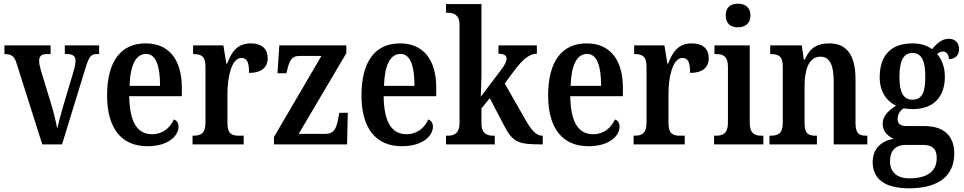

<svg xmlns="http://www.w3.org/2000/svg" viewBox="-20 -782 5220 1040"><path d="M70 -438 209 0H316L443 -413C462 -475 473 -489 502 -489H517V-536H331V-489H346C374 -489 389 -477 389 -455C389 -435 385 -418 377 -391L321 -203C308 -159 296 -112 290 -85C284 -118 271 -173 257 -219L200 -406C196 -421 192 -437 192 -454C192 -476 204 -489 232 -489H254V-536H4V-489C41 -489 58 -479 70 -438Z M778 10C896 10 947 -49 947 -96C947 -117 936 -130 922 -135C902 -91 863 -55 804 -55C725 -55 682 -118 680 -261H965V-306C965 -464 891 -547 769 -547C636 -547 560 -452 560 -264C560 -90 636 10 778 10ZM847 -317H682C685 -429 716 -490 771 -490C826 -490 847 -422 847 -317Z M1023 0H1300V-47H1274C1239 -47 1212 -55 1212 -114V-278C1212 -359 1233 -468 1287 -468C1320 -468 1329 -442 1329 -387C1395 -387 1430 -416 1430 -467C1430 -515 1401 -547 1338 -547C1267 -547 1235 -503 1210 -437H1206L1190 -536H1026V-489H1029C1067 -489 1093 -480 1093 -421V-119C1093 -56 1065 -47 1026 -47H1023Z M1464 0H1860L1864 -171H1818L1812 -140C1802 -83 1787 -57 1743 -57H1598L1856 -494V-536H1493L1483 -385H1531L1536 -404C1549 -458 1562 -479 1603 -479H1721L1464 -40Z M2156 10C2274 10 2325 -49 2325 -96C2325 -117 2314 -130 2300 -135C2280 -91 2241 -55 2182 -55C2103 -55 2060 -118 2058 -261H2343V-306C2343 -464 2269 -547 2147 -547C2014 -547 1938 -452 1938 -264C1938 -90 2014 10 2156 10ZM2225 -317H2060C2063 -429 2094 -490 2149 -490C2204 -490 2225 -422 2225 -317Z M2396 0H2660V-47H2651C2623 -47 2588 -55 2588 -113V-195L2633 -250L2711 -101C2757 -12 2788 0 2907 0H2920V-47H2916C2885 -47 2859 -76 2828 -130L2714 -330L2767 -401C2811 -460 2848 -491 2888 -491V-536H2680V-491C2708 -491 2724 -482 2724 -465C2724 -452 2718 -434 2691 -399L2584 -258C2584 -263 2588 -340 2588 -376V-760H2396V-713H2406C2433 -713 2469 -705 2469 -649V-115C2469 -55 2434 -47 2406 -47H2396Z M3167 10C3285 10 3336 -49 3336 -96C3336 -117 3325 -130 3311 -135C3291 -91 3252 -55 3193 -55C3114 -55 3071 -118 3069 -261H3354V-306C3354 -464 3280 -547 3158 -547C3025 -547 2949 -452 2949 -264C2949 -90 3025 10 3167 10ZM3236 -317H3071C3074 -429 3105 -490 3160 -490C3215 -490 3236 -422 3236 -317Z M3412 0H3689V-47H3663C3628 -47 3601 -55 3601 -114V-278C3601 -359 3622 -468 3676 -468C3709 -468 3718 -442 3718 -387C3784 -387 3819 -416 3819 -467C3819 -515 3790 -547 3727 -547C3656 -547 3624 -503 3599 -437H3595L3579 -536H3415V-489H3418C3456 -489 3482 -480 3482 -421V-119C3482 -56 3454 -47 3415 -47H3412Z M3977 -634C4014 -634 4045 -653 4045 -698C4045 -744 4014 -762 3977 -762C3939 -762 3911 -744 3911 -698C3911 -653 3939 -634 3977 -634ZM3848 0H4115V-47H4105C4069 -47 4041 -58 4041 -118V-536H3850V-489H3861C3895 -489 3923 -478 3923 -422V-116C3923 -58 3894 -47 3858 -47H3848Z M4148 0H4405V-47H4400C4362 -47 4338 -55 4338 -113V-315C4338 -398 4358 -475 4424 -475C4478 -475 4496 -424 4496 -338V0H4678V-47H4674C4635 -47 4614 -56 4614 -118V-353C4614 -488 4563 -547 4472 -547C4408 -547 4368 -525 4339 -459H4334L4323 -536H4152V-489H4156C4194 -489 4220 -480 4220 -423V-117C4220 -56 4192 -47 4153 -47H4148Z M4904 238C5070 238 5149 166 5149 49C5149 -37 5101 -99 4989 -99H4891C4860 -99 4842 -110 4842 -137C4842 -164 4858 -185 4874 -195C4885 -193 4911 -191 4924 -191C5043 -191 5098 -264 5098 -366C5098 -424 5079 -462 5056 -490C5065 -497 5076 -503 5089 -503C5105 -503 5120 -486 5120 -462C5160 -462 5175 -488 5175 -517C5175 -547 5156 -572 5119 -572C5078 -572 5050 -540 5028 -516C5002 -535 4968 -547 4924 -547C4802 -547 4745 -479 4745 -362C4745 -289 4781 -233 4834 -210C4792 -183 4761 -153 4761 -112C4761 -67 4792 -43 4821 -30C4756 -20 4707 22 4707 96C4707 187 4772 238 4904 238ZM4922 -242C4871 -242 4852 -286 4852 -364C4852 -446 4870 -495 4922 -495C4975 -495 4992 -448 4992 -365C4992 -285 4976 -242 4922 -242ZM4906 184C4836 184 4801 148 4801 92C4801 21 4845 3 4883 3H4979C5028 3 5054 23 5054 74C5054 139 5012 184 4906 184Z"/></svg>

Font: Noto Serif Armenian Condensed SemiBold
Style: Regular
Weight: 600
Width: 3
Designer: Monotype Design Team
Foundry: Monotype Imaging Inc.
Version: Version 2.008